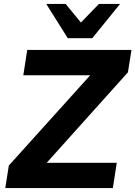

<svg xmlns="http://www.w3.org/2000/svg" viewBox="-20 -960 691 980"><path d="M7 0 25 -115 483 -623 486 -576H99L119 -705H651L633 -591L177 -83L173 -129H576L556 0ZM326 -765 216 -940H315L393 -845L485 -940H593L451 -765Z"/></svg>

Font: Nunito Sans 12pt ExtraBold
Style: Italic
Weight: 800
Italic angle: -9°
Designer: Vernon Adams
Foundry: Vernon Adams
Version: Version 3.101;gftools[0.9.27]